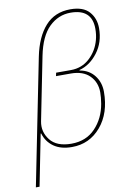

<svg xmlns="http://www.w3.org/2000/svg" viewBox="-102 -815 750 1079"><g transform="rotate(-10 273.5 -276.0)"><path d="M13 200 157 -521Q179 -630 233.5 -691Q288 -752 377 -752Q450 -752 484 -714Q518 -676 518 -620Q518 -539 474 -481Q430 -423 369 -407V-404Q422 -395 452.5 -356Q483 -317 483 -263Q483 -141 418 -64.5Q353 12 253 12Q189 12 149 -16.5Q109 -45 95 -93H92L34 200ZM233 -396 237 -415H321Q384 -415 428.5 -456Q473 -497 489 -557Q497 -586 497 -620Q497 -733 375 -733Q305 -733 252.5 -682Q200 -631 178 -521L106 -160Q95 -102 132 -54.5Q169 -7 253 -7Q337 -7 389.5 -62Q442 -117 456 -199Q462 -235 462 -263Q462 -321 424.5 -358.5Q387 -396 318 -396Z"/></g></svg>

Font: IBM Plex Sans Thin
Style: Italic
Weight: 100
Italic angle: -11.31°
Designer: Mike Abbink, Paul van der Laan, Pieter van Rosmalen
Foundry: Bold Monday
Version: Version 3.0